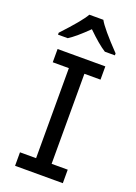

<svg xmlns="http://www.w3.org/2000/svg" viewBox="-169 -977 739 1044"><g transform="rotate(20 200.5 -455.0)"><path d="M336.4 0H60.1V-78.1H153.3V-599.1H60.1V-675.8H336.4V-599.1H243.2V-78.1H336.4ZM364.7 -750H306.6Q263.7 -776.9 198.7 -840.8Q132.3 -775.4 91.8 -750H35.6V-761.2Q134.8 -867.2 158.7 -910.2H239.7Q261.7 -868.7 364.7 -761.2Z"/></g></svg>

Font: Cadman
Style: Regular
Weight: 400
Designer: Paul James MIller
Foundry: High-Logic / Made with FontCreator
Version: Version 2.114;March 28, 2021;FontCreator 13.0.0.2683 64-bit